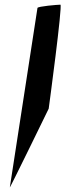

<svg xmlns="http://www.w3.org/2000/svg" viewBox="-20 -789 279 820"><path d="M22 11C21 18 188 -325 188 -325C189 -332 248 -769 238 -769C227 -769 141 -762 140 -755Z"/></svg>

Font: Ampere
Style: SCUltCndIta
Weight: 400
Version: Version 1